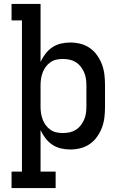

<svg xmlns="http://www.w3.org/2000/svg" viewBox="-20 -755 640 980"><path d="M39 205V121H92V-651H39V-735H187V-439Q197 -461 212 -480.5Q227 -500 247 -513.5Q267 -527 290.5 -532.5Q314 -538 339 -538Q365 -538 391 -531.5Q417 -525 439 -509.5Q461 -494 476.5 -471.5Q492 -449 501 -424.5Q510 -400 513 -373.5Q516 -347 516 -320V-210Q516 -183 513 -156.5Q510 -130 501 -105.5Q492 -81 476.5 -58.5Q461 -36 439 -20.5Q417 -5 391 1.5Q365 8 339 8Q314 8 290.5 2.5Q267 -3 247 -16.5Q227 -30 212 -49.5Q197 -69 187 -91V121H264V205ZM301 -76Q318 -76 335 -79.5Q352 -83 366.5 -92Q381 -101 391.5 -114.5Q402 -128 409 -143.5Q416 -159 418.5 -176Q421 -193 421 -210V-320Q421 -337 418.5 -354Q416 -371 409 -386.5Q402 -402 391.5 -415.5Q381 -429 366.5 -438Q352 -447 335 -450.5Q318 -454 301 -454Q284 -454 267.5 -450.5Q251 -447 237.5 -437.5Q224 -428 214 -414.5Q204 -401 198 -385.5Q192 -370 189.5 -353.5Q187 -337 187 -320V-210Q187 -193 189.5 -176.5Q192 -160 198 -144.5Q204 -129 214 -115.5Q224 -102 237.5 -92.5Q251 -83 267.5 -79.5Q284 -76 301 -76Z"/></svg>

Font: Iosevka Slab Medium Extended
Style: Regular
Weight: 500
Width: 7
Monospace: yes
Designer: Belleve Invis
Foundry: Belleve Invis
Version: Version 11.1.1; ttfautohint (v1.8.3)